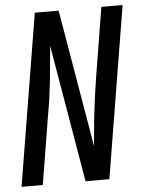

<svg xmlns="http://www.w3.org/2000/svg" viewBox="-53 -777 608 819"><g transform="rotate(-5 251.5 -367.5)"><path d="M6 0 127 -735H229L329 -147Q333 -184 336 -220.5Q339 -257 343.5 -294Q348 -331 353 -367.5Q358 -404 364 -441L412 -735H503L382 0H280L180 -588Q176 -551 173 -514.5Q170 -478 166 -441Q162 -404 157 -367.5Q152 -331 145 -294L97 0Z"/></g></svg>

Font: Iosevka Term Curly Medium
Style: Italic
Weight: 500
Italic angle: -9°
Designer: Belleve Invis
Foundry: Belleve Invis
Version: Version 32.3.0